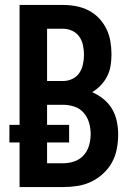

<svg xmlns="http://www.w3.org/2000/svg" viewBox="-20 -755 540 775"><path d="M59 0V-180H18V-251H59V-735H235Q261 -735 287.5 -730Q314 -725 337.5 -713Q361 -701 379.5 -681.5Q398 -662 409.5 -638.5Q421 -615 425.5 -588.5Q430 -562 430 -536Q430 -513 426.5 -490.5Q423 -468 413 -448Q403 -428 387.5 -411.5Q372 -395 352 -383Q377 -372 398 -355Q419 -338 432.5 -315Q446 -292 451.5 -265.5Q457 -239 457 -212Q457 -183 451.5 -154Q446 -125 432 -99.5Q418 -74 396 -54Q374 -34 348 -21.5Q322 -9 293 -4.5Q264 0 235 0ZM170 -428H235Q254 -428 272 -436.5Q290 -445 300.5 -461Q311 -477 315 -496Q319 -515 319 -534Q319 -553 315 -572Q311 -591 300.5 -606.5Q290 -622 272 -630.5Q254 -639 235 -639H170ZM170 -96H235Q258 -96 280 -103.5Q302 -111 317.5 -128Q333 -145 339.5 -168Q346 -191 346 -214Q346 -237 339.5 -259.5Q333 -282 318 -299.5Q303 -317 280.5 -324.5Q258 -332 235 -332H170V-251H259V-180H170Z"/></svg>

Font: Iosevka Algr
Style: Bold
Weight: 700
Monospace: yes
Designer: Belleve Invis
Foundry: Belleve Invis
Version: Version 26.0.2; ttfautohint (v1.8.3)